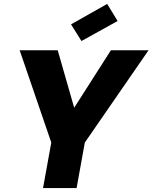

<svg xmlns="http://www.w3.org/2000/svg" viewBox="-20 -958 777 978"><path d="M241.2 -231.9 80.1 -702.1H273.9L357.9 -409.2L544.9 -702.1H736.8L412.1 -231.9L370.1 0H199.2ZM525.9 -938 579.1 -851.1 395 -749 341.8 -834Z"/></svg>

Font: SVN-Poppins
Style: Bold Italic
Weight: 700
Italic angle: -10°
Designer: Ninad Kale (Devanagari), Jonny Pinhorn (Latin)
Foundry: Indian Type Foundry
Version: Version 3.002 2017